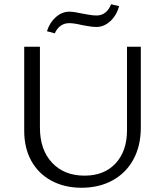

<svg xmlns="http://www.w3.org/2000/svg" viewBox="-20 -878 775 904"><path d="M201 -731Q214 -772 243 -797.5Q272 -823 306 -823Q328 -823 368 -814Q374 -813 396 -809Q418 -805 435 -805Q458 -805 475.5 -818.5Q493 -832 503 -858L541 -849Q528 -804 498.5 -777.5Q469 -751 434 -751Q416 -751 394 -755Q372 -759 366 -760Q328 -769 306 -769Q283 -769 265.5 -756.5Q248 -744 238 -721ZM94 -262V-658H168V-277Q168 -173 225 -112Q282 -51 378 -51Q471 -51 524.5 -109Q578 -167 578 -265V-658H643V-277Q643 -192 608.5 -128Q574 -64 510.5 -29Q447 6 364 6Q284 6 222.5 -27Q161 -60 127.5 -120.5Q94 -181 94 -262Z"/></svg>

Font: Ysabeau Infant
Style: Regular
Weight: 400
Designer: Christian Thalmann (Catharsis Fonts)
Version: Version 0.003